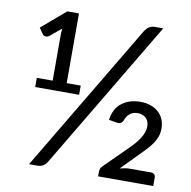

<svg xmlns="http://www.w3.org/2000/svg" viewBox="-80 -797 872 876"><g transform="rotate(10 356.0 -358.5)"><path d="M678 -264.5Q678 -244.5 671.8 -227.2Q665.5 -210 655 -194.5Q644.5 -179 631 -164.5Q617.5 -150 602.5 -135L521.5 -52.5Q533 -55.5 544.8 -57.5Q556.5 -59.5 567 -59.5H664.5Q675 -59.5 680.8 -54Q686.5 -48.5 686.5 -38.5V0H431V-21.5Q431 -28 433.5 -35Q436 -42 442 -48L552.5 -157.5Q565 -170 576 -183Q587 -196 595 -209.2Q603 -222.5 607.8 -235.8Q612.5 -249 612.5 -262.5Q612.5 -288 597.5 -301.8Q582.5 -315.5 560 -315.5Q537 -315.5 522.8 -303.5Q508.5 -291.5 501.5 -270.5Q497.5 -263.5 492.8 -259.5Q488 -255.5 479.5 -255.5Q477.5 -255.5 475.2 -255.8Q473 -256 470.5 -256.5L435 -262.5Q442.5 -315.5 477 -342Q511.5 -368.5 563 -368.5Q589 -368.5 610.2 -361Q631.5 -353.5 646.5 -340Q661.5 -326.5 669.8 -307.2Q678 -288 678 -264.5ZM77.5 -394H151V-614L153 -635.5L99.5 -591.5Q93.5 -587 86.5 -587Q75 -587 70.5 -594L51 -622L162 -717H216V-394H281V-351.5H77.5ZM195 -26.5Q185.5 -11 174.5 -5.5Q163.5 0 149 0H111L520 -686Q529 -700.5 540.5 -708.5Q552 -716.5 568 -716.5H606.5Z"/></g></svg>

Font: LatoCHI
Style: Regular
Weight: 400
Designer: Lukasz Dziedzic
Foundry: tyPoland Lukasz Dziedzic
Version: Version 1.104